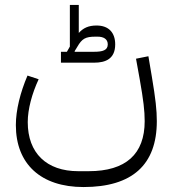

<svg xmlns="http://www.w3.org/2000/svg" viewBox="-20 -595 695 775"><path d="M226 -342H360C407 -342 445 -358 445 -416C445 -463 419 -492 370 -492C337 -492 316 -482 298 -462V-575H262V-407L250 -386H226ZM292 -406C311 -439 325 -447 365 -447H374C397 -447 415 -438 415 -416C415 -392 394 -386 360 -386H282L281 -388ZM317 160C514 160 613 70 613 -106C613 -150 608 -196 593 -285L579 -368L529 -358L544 -275C559 -190 564 -148 564 -106C564 27 488 96 338 96H296C168 96 92 23 92 -102C92 -154 109 -217 136 -275L91 -290C62 -222 44 -151 44 -90C44 67 145 160 317 160Z"/></svg>

Font: IBM Plex Arabic Light
Style: Regular
Weight: 300
Designer: Mike Abbink, Paul van der Laan, Pieter van Rosmalen, Wael Morcos, Khajak Apelian
Foundry: Bold Monday
Version: Version 1.0